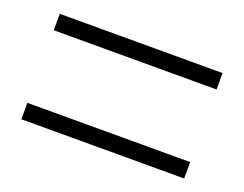

<svg xmlns="http://www.w3.org/2000/svg" viewBox="-62 -535 670 527"><g transform="rotate(20 273.0 -271.0)"><path d="M510.5 -425V-377H35V-425ZM510.5 -165V-117H35V-165Z"/></g></svg>

Font: Overused Grotesk Light
Style: Regular
Weight: 300
Version: Version 0.004